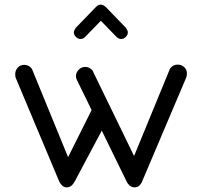

<svg xmlns="http://www.w3.org/2000/svg" viewBox="-20 -795 875 832"><path d="M790 -477Q790 -467 787 -459L596 -9Q585 17 563 17Q553 17 543.5 10Q534 3 528 -10L421 -229L304 -9Q290 17 269 17Q249 17 236 -10L48 -458Q46 -463 46 -474Q46 -490 57 -502Q68 -514 85 -514Q97 -514 107 -507.5Q117 -501 121 -490L275 -114L377 -318L313 -449Q309 -457 309 -466Q310 -482 321.5 -493.5Q333 -505 349 -505Q361 -505 371 -498.5Q381 -492 385 -481L561 -119L714 -491Q718 -502 728 -508.5Q738 -515 750 -515Q767 -515 778.5 -504Q790 -493 790 -477ZM526 -674Q534 -662 534 -655Q534 -644 525 -635Q516 -626 505 -626Q494 -626 485 -635L417 -705L349 -635Q340 -626 329 -626Q318 -626 309 -635Q300 -644 300 -655Q300 -662 308 -674L394 -763Q405 -775 416 -775Q428 -775 440 -763Z"/></svg>

Font: Tsukimi Rounded Medium
Style: Regular
Weight: 500
Designer: Takashi Funayama
Foundry: Takashi Funayama
Version: Version 1.032; ttfautohint (v1.8.3)